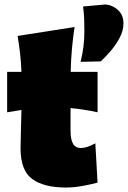

<svg xmlns="http://www.w3.org/2000/svg" viewBox="-20 -824 573 860"><path d="M276 16Q176.5 16 124.2 -22.2Q72 -60.5 72 -160Q72 -190 73.5 -229.2Q75 -268.5 76 -331.5L12 -321V-502H76Q74.5 -546 70 -584.2Q65.5 -622.5 59 -663L314 -703Q306.5 -652.5 302.2 -605Q298 -557.5 296.5 -502H417V-321Q386.5 -328 356 -332.5Q325.5 -337 296 -340V-237Q296 -200.5 306.8 -180.8Q317.5 -161 343 -161Q368 -161 407 -182L417 -6Q394 0.5 353.5 8.2Q313 16 276 16ZM341 -547Q358 -615 358 -684Q358 -712 357 -739.8Q356 -767.5 352 -795L453 -804Q485.5 -801 509.2 -778.5Q533 -756 533 -720Q533 -687 516 -654.8Q499 -622.5 475.2 -595Q451.5 -567.5 431 -549Z"/></svg>

Font: Commissioner Flair Black
Style: Regular
Weight: 900
Designer: Kostas Bartsokas
Foundry: Kostas Bartsokas
Version: Version 1.000; ttfautohint (v1.8.3)